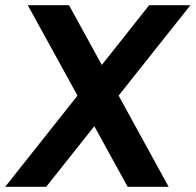

<svg xmlns="http://www.w3.org/2000/svg" viewBox="-45 -720 754 740"><path d="M447 0 62 -700H221L605 0ZM-25 0 530 -700H689L133 0Z"/></svg>

Font: Inclusive Sans
Style: Bold Italic
Weight: 700
Italic angle: -7°
Designer: Olivia King
Foundry: Olivia King
Version: Version 2.004